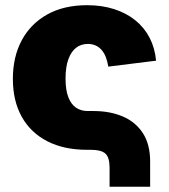

<svg xmlns="http://www.w3.org/2000/svg" viewBox="-20 -568 640 728"><path d="M395.5 140.1V67.9Q395.5 28.8 379.6 14.4Q363.8 0 324.7 0H310.1Q222.2 0 159.2 -32.5Q96.2 -64.9 62.5 -125.2Q28.8 -185.5 28.8 -269Q28.8 -352.5 62.5 -415.3Q96.2 -478 159.2 -513.2Q222.2 -548.3 310.1 -548.3Q366.7 -548.3 412.8 -533.4Q459 -518.6 493.2 -491Q527.3 -463.4 547.4 -424.6Q567.4 -385.7 571.8 -337.9L390.6 -315.4Q387.2 -336.4 380.9 -352.3Q374.5 -368.2 364.7 -379.2Q355 -390.1 342 -395.8Q329.1 -401.4 313 -401.4Q287.1 -401.4 268.3 -386.7Q249.5 -372.1 239 -342.8Q228.5 -313.5 228.5 -270Q228.5 -227.1 239 -199.7Q249.5 -172.4 268.3 -159.7Q287.1 -147 313 -147H335Q397 -147 445.3 -126.5Q493.7 -106 521.5 -63.5Q549.3 -21 549.3 44.4V140.1Z"/></svg>

Font: Inter 17pt Black
Style: Regular
Weight: 900
Version: Version 4.001;git-66647c0bb